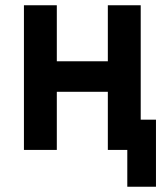

<svg xmlns="http://www.w3.org/2000/svg" viewBox="-20 -570 640 730"><path d="M71 0V-550H196V-337H390V-550H515V-115H573V140H464V0H390V-221H196V0Z"/></svg>

Font: NKDuy Mono
Style: Bold
Weight: 700
Monospace: yes
Designer: NKDuy
Foundry: NKDuy
Version: Version 2.251; ttfautohint (v1.8.4.7-5d5b)